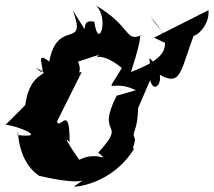

<svg xmlns="http://www.w3.org/2000/svg" viewBox="-32 -619 778 698"><path d="M515 -367C645 -284 609 -352 704 -569C593 -435 733 -488 726 -582L528 -482C593 -452 609 -435 512 -562C620 -443 557 -402 444 -357C497 -519 466 -479 484 -492C421 -464 449 -521 317 -599C367 -551 325 -432 311 -540C242 -555 314 -452 233 -581C286 -435 177 -556 147 -395C78 -452 159 -316 99 -372C172 -336 78 -379 60 -237L-12 -165C19 -166 151 -115 32 -128C38 -187 16 -44 110 20C110 20 267 59 280 29L237 59C236 62 375 53 456 -79C351 -97 444 1 459 -113C444 -143 468 -133 470 -226L514 -328C528 -264 589 -339 511 -408ZM328 -420C296 -383 314 -451 411 -372C345 -260 368 -337 462 -291L392 -271C313 -114 436 -185 325 -64C373 -23 323 -73 256 -38C194 -128 209 -116 221 -102C222 -246 186 -144 175 -177L265 -357C162 -342 185 -338 171 -342C319 -310 228 -433 252 -395Z"/></svg>

Font: Asimov Silicon
Style: Regular
Weight: 400
Designer: Google
Version: Version 2.000980; 2014